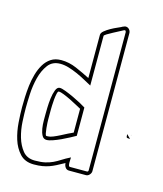

<svg xmlns="http://www.w3.org/2000/svg" viewBox="-112 -813 774 911"><g transform="rotate(15 275.5 -357.5)"><path d="M417 -26Q417 -17 409.5 -8.5Q402 0 392 0H309Q297 0 290.5 -9.5Q284 -19 284 -30L281 -29Q261 -18 245.5 -10Q230 -2 214.5 3.5Q199 9 181.5 12Q164 15 140 15Q96 15 71 -12Q46 -39 34 -77.5Q22 -116 19 -159Q16 -202 16 -234Q16 -255 17 -282.5Q18 -310 21.5 -339.5Q25 -369 33 -397Q41 -425 54.5 -447.5Q68 -470 88.5 -483.5Q109 -497 139 -497Q177 -497 214 -481Q251 -465 284 -448V-660Q284 -670 296 -680Q308 -690 324 -699Q340 -708 356.5 -715Q373 -722 381 -727L380 -726Q388 -730 392 -730Q403 -730 410 -722Q417 -714 417 -704ZM399 -704Q399 -706 397.5 -709Q396 -712 393 -712Q391 -712 389 -711Q385 -709 371 -701.5Q357 -694 341.5 -686Q326 -678 314 -670.5Q302 -663 302 -660V-416Q285 -425 265 -436Q245 -447 223.5 -456.5Q202 -466 180.5 -472.5Q159 -479 139 -479Q100 -479 79 -451Q58 -423 48 -383.5Q38 -344 36 -302.5Q34 -261 34 -234Q34 -207 36 -167.5Q38 -128 48.5 -92Q59 -56 80 -30Q101 -4 140 -4Q170 -4 190 -8.5Q210 -13 227 -21Q244 -29 261 -40Q278 -51 302 -63Q302 -60 301.5 -52.5Q301 -45 301 -37.5Q301 -30 302.5 -24Q304 -18 309 -18H392Q399 -18 399 -26ZM132 -228Q132 -238 132.5 -261Q133 -284 136 -308Q139 -332 146 -350Q153 -368 166 -368Q176 -368 195.5 -360.5Q215 -353 235.5 -343.5Q256 -334 274.5 -324Q293 -314 302 -308V-169Q291 -163 273.5 -153.5Q256 -144 236.5 -135Q217 -126 198.5 -119.5Q180 -113 168 -113Q153 -113 145.5 -127Q138 -141 135 -160Q132 -179 132 -198.5Q132 -218 132 -228ZM170 -131Q180 -131 195 -137Q210 -143 226.5 -151.5Q243 -160 258.5 -168Q274 -176 284 -180V-297Q276 -301 260 -310Q244 -319 225.5 -328Q207 -337 190.5 -343.5Q174 -350 166 -350Q161 -350 158 -337.5Q155 -325 153.5 -309Q152 -293 151.5 -278Q151 -263 151 -259V-209Q151 -205 151.5 -192.5Q152 -180 153.5 -166.5Q155 -153 157 -142Q159 -131 163 -131ZM550 -220Q536 -220 533.5 -222.5Q531 -225 531 -239ZM549 -239 550 -240 551 -239 550 -238Z"/></g></svg>

Font: RonaldsonGothicLicht
Style: Regular
Weight: 400
Designer: Mr. Robertson for MacKellar, Smiths & Jordan Co. Philadelphia
Foundry: CAT-Fonts Peter Wiegel
Version: 1.000